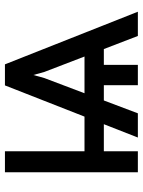

<svg xmlns="http://www.w3.org/2000/svg" viewBox="78 -648 570 766"><g transform="rotate(-90 363.0 -265.0)"><path d="M550.3 -135.7H487.3V0H406.2V-135.7H345.2L293.9 0H197.3L250.5 -135.7H142.6V0H58.6V-530.3H142.6V-212.9H280.8L405.3 -530.3H489.3L699.2 0H602.5ZM520.5 -212.9 459 -373 446.8 -417 434.6 -373 374 -212.9Z"/></g></svg>

Font: Pretendard Std
Style: Regular
Weight: 400
Designer: Base glyphs from Inter by Rasmus Andersson; Hangeul glyphs from Noto Sans CJK(Source Han Sans) by Jang Soo-young and Kan
Foundry: Kil Hyung-jin
Version: Version 1.309